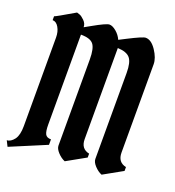

<svg xmlns="http://www.w3.org/2000/svg" viewBox="-153 -884 937 1028"><g transform="rotate(20 315.0 -369.5)"><path d="M50 -102V-607Q50 -640 36 -664Q22 -688 1 -688V-710Q8 -711 110 -771Q117 -769 127 -765.5Q137 -762 153.5 -746Q170 -730 170 -709Q176 -712 204 -728Q278 -770 295.5 -770Q313 -770 334.5 -752Q356 -734 367 -709Q369 -710 408 -730Q486 -770 502 -770Q534 -770 562 -728Q590 -686 590 -651V-148Q590 -93 639 -83V-61L530 0Q508 -9 489 -29.5Q470 -50 470 -68V-558Q470 -618 450.5 -641.5Q431 -665 380 -667V-148Q380 -93 429 -83V-61L320 0Q298 -9 279 -29.5Q260 -50 260 -68V-558Q260 -621 241.5 -644Q223 -667 170 -667V-154Q170 -117 178 -101Q186 -85 211 -85V-54L6 32L-10 0Q12 0 32 -26Q50 -51 50 -102Z"/></g></svg>

Font: Pirata One
Style: Regular
Weight: 400
Designer: Rodrigo Fuenzalida, Nicolas Massi
Foundry: Rodrigo Fuenzalida, Nicolas Massi
Version: Version 1.001